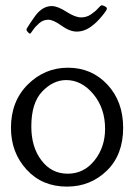

<svg xmlns="http://www.w3.org/2000/svg" viewBox="-20 -688 507 727"><path d="M287.1 -622.1Q307.6 -622.1 324.2 -633.3Q340.8 -644.5 351.1 -656.2Q361.3 -668 365.2 -668Q369.1 -668 377 -664.1Q384.8 -660.2 384.8 -655.3Q384.8 -649.4 365.2 -626Q345.7 -602.5 328.1 -589.8Q300.8 -568.4 270.5 -568.4Q244.1 -568.4 212.9 -590.8Q181.6 -613.3 163.1 -613.3Q143.6 -613.3 128.4 -600.1Q113.3 -586.9 104.5 -573.7Q95.7 -560.5 93.8 -560.5Q90.8 -560.5 85.4 -566.4Q80.1 -572.3 80.1 -576.2Q80.1 -579.1 97.7 -605.5Q115.2 -631.8 125 -641.6Q148.4 -665 175.8 -665Q198.2 -665 231.4 -643.6Q264.6 -622.1 287.1 -622.1ZM21.5 -204.1Q21.5 -304.7 85.4 -368.2Q149.4 -431.6 237.3 -431.6Q327.1 -431.6 386.7 -367.7Q446.3 -303.7 446.3 -204.1Q446.3 -101.6 384.3 -41.5Q322.3 18.6 233.4 18.6Q139.6 18.6 80.6 -45.9Q21.5 -110.4 21.5 -204.1ZM136.7 -81.1Q174.8 -30.3 236.3 -30.3Q297.9 -30.3 337.9 -80.6Q377.9 -130.9 377.9 -200.2Q377.9 -278.3 333.5 -331.5Q289.1 -384.8 230.5 -384.8Q181.6 -384.8 140.1 -341.8Q98.6 -298.8 98.6 -209Q98.6 -130.9 136.7 -81.1Z"/></svg>

Font: Goudy Bookletter 1911
Style: Regular
Weight: 400
Version: Version 2010.07.03